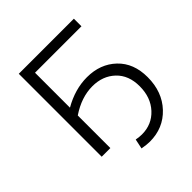

<svg xmlns="http://www.w3.org/2000/svg" viewBox="-223 -853 1146 1146"><g transform="rotate(-45 350.5 -280.0)"><path d="M191 -341Q290 -398 391 -398Q503 -398 575.5 -329Q648 -260 648 -142Q648 -18 573.5 61Q499 140 385 140Q360 140 321 133L334 71Q361 76 382 76Q466 76 521 16.5Q576 -43 576 -137Q576 -230 519.5 -283.5Q463 -337 376 -337Q283 -337 191 -275V0H118V-700H583V-636H191Z"/></g></svg>

Font: Montserrat Alternates
Style: Regular
Weight: 400
Designer: Julieta Ulanovsky
Foundry: Julieta Ulanovsky
Version: Version 7.200;PS 007.200;hotconv 1.0.88;makeotf.lib2.5.64775